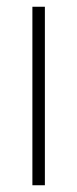

<svg xmlns="http://www.w3.org/2000/svg" viewBox="-20 -549 228 569"><path d="M113 0V-529H76V0Z"/></svg>

Font: Noto Sans Malayalam Condensed ExtraLight
Style: Regular
Weight: 200
Width: 3
Designer: Jelle Bosma - Monotype Design Team
Foundry: Monotype Imaging Inc.
Version: Version 2.104